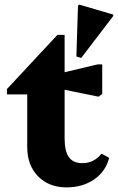

<svg xmlns="http://www.w3.org/2000/svg" viewBox="-20 -797 511 832"><path d="M268 15Q192 15 145 -33Q98 -81 98 -159V-388H10V-411L229 -646H260V-484L403 -518H423V-390L407 -378L260 -408V-198Q260 -142 278.5 -116Q297 -90 337 -90Q387 -90 420 -131L453 -113Q438 -54 388 -19.5Q338 15 268 15ZM332 -546 311 -552 318 -773 324 -777 470 -734 471 -728Z"/></svg>

Font: Platypi
Style: Bold
Weight: 700
Designer: David Sargent
Foundry: Bolt Cutter Type
Version: Version 1.200; ttfautohint (v1.8.4.7-5d5b)